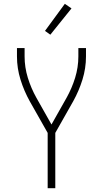

<svg xmlns="http://www.w3.org/2000/svg" viewBox="-20 -987 540 1007"><path d="M230 0V-290L136 -456Q106 -510 87.5 -569.5Q69 -629 69 -691V-735H109V-691Q109 -634 126 -579Q143 -524 171 -474L250 -334L329 -474Q357 -524 374 -579Q391 -634 391 -691V-735H431V-691Q431 -629 412.5 -569.5Q394 -510 364 -456L270 -290V0ZM244 -805 216 -825 320 -967 355 -943Z"/></svg>

Font: Iosevka Curly Extralight
Style: Regular
Weight: 200
Monospace: yes
Designer: Belleve Invis
Foundry: Belleve Invis
Version: Version 22.1.2; ttfautohint (v1.8.4)